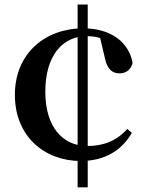

<svg xmlns="http://www.w3.org/2000/svg" viewBox="-20 -754 629 826"><path d="M357.4 52V-734.4H313.9V52ZM352.8 -598.4C391.1 -598.4 421.3 -590.6 464.7 -567.5L407.4 -604.9L431.9 -501.6C441.7 -454.6 464.4 -438.4 494.2 -438.4C521.7 -438.4 542.7 -453.5 550.6 -483C534.4 -572.7 456.8 -632.1 338.7 -632.1C172.9 -632.1 44 -523.1 44 -346C44 -166.7 172.2 -61.4 327.2 -61.4C433.4 -61.4 505.3 -109.3 547.2 -182.3L527.6 -199.4C481.7 -147.2 423.9 -125.9 355.7 -125.9C251.9 -125.9 174.9 -205.4 174.9 -359.8C174.9 -512.5 247.6 -598.4 352.8 -598.4Z"/></svg>

Font: Source Han Serif CN VF
Style: Regular
Weight: 250
Designer: Ryoko NISHIZUKA 西塚涼子 (kana & ideographs); Frank Grießhammer (Latin, Greek & Cyrillic); Wenlong ZHANG 张文龙 (bopomofo); San
Foundry: Adobe
Version: Version 2.002;hotconv 1.1.0;makeotfexe 2.6.0